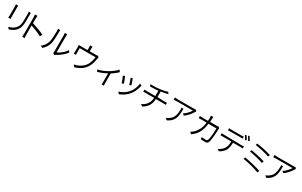

<svg xmlns="http://www.w3.org/2000/svg" viewBox="433 -3372 9426 5994"><g transform="rotate(30 5146.5 -375.5)"><path d="M65.4 -748C68.4 -718.8 69.3 -694.3 69.3 -675.8V-342.8C69.3 -321.3 67.4 -295.9 63.5 -266.6H146.5C144.5 -282.2 143.6 -306.6 143.6 -339.8V-672.9C143.6 -702.1 144.5 -725.6 146.5 -743.2ZM528.3 -750C531.2 -709 532.2 -680.7 532.2 -665V-512.7C532.2 -410.2 526.4 -334 515.6 -285.2C504.9 -236.3 481.4 -191.4 446.3 -150.4C394.5 -89.8 314.5 -44.9 205.1 -15.6L262.7 45.9C372.1 8.8 451.2 -40 500 -99.6C538.1 -144.5 564.5 -194.3 579.1 -248C593.8 -301.8 600.6 -386.7 600.6 -503.9V-659.2C600.6 -682.6 601.6 -710 603.5 -742.2Z M1250 -336.9C1122.1 -399.4 978.5 -454.1 820.3 -502V-668.9C820.3 -696.3 822.3 -729.5 826.2 -769.5H739.3C743.2 -740.2 745.1 -706.1 745.1 -667V-84C745.1 -31.2 743.2 7.8 739.3 33.2H825.2C821.3 6.8 819.3 -31.2 819.3 -81.1L818.4 -418C877 -399.4 944.3 -374 1021.5 -342.8C1098.6 -311.5 1163.1 -281.2 1214.8 -252.9Z M1456.1 21.5C1544.9 -52.7 1603.5 -143.6 1632.8 -251C1652.3 -321.3 1662.1 -461.9 1662.1 -672.9C1662.1 -676.8 1663.1 -699.2 1666 -741.2H1584C1587.9 -717.8 1589.8 -694.3 1589.8 -670.9C1589.8 -463.9 1579.1 -329.1 1558.6 -266.6C1526.4 -161.1 1467.8 -78.1 1383.8 -17.6ZM1887.7 24.4C1900.4 15.6 1911.1 8.8 1919.9 4.9C1982.4 -26.4 2043.9 -66.4 2105.5 -115.2C2167 -164.1 2217.8 -216.8 2258.8 -273.4L2216.8 -333C2179.7 -278.3 2132.8 -228.5 2077.1 -182.6C2021.5 -136.7 1966.8 -101.6 1914.1 -78.1V-665C1914.1 -689.5 1915 -712.9 1917 -736.3H1835C1837.9 -707 1838.9 -682.6 1838.9 -663.1V-61.5C1838.9 -45.9 1836.9 -28.3 1833 -8.8Z M3092.8 -637.7C3080.1 -631.8 3057.6 -628.9 3025.4 -628.9H2793V-724.6C2793 -748 2793.9 -771.5 2796.9 -794.9H2711.9C2714.8 -770.5 2715.8 -746.1 2715.8 -721.7V-626H2493.2C2456.1 -626 2424.8 -627 2399.4 -628.9C2401.4 -613.3 2402.3 -587.9 2402.3 -552.7V-377C2402.3 -349.6 2400.4 -329.1 2397.5 -315.4H2475.6C2473.6 -329.1 2472.7 -347.7 2472.7 -371.1V-556.6H3043C3037.1 -508.8 3025.4 -457 3008.8 -400.4C2992.2 -344.7 2970.7 -296.9 2945.3 -256.8C2916 -210 2875 -168 2823.2 -130.9C2771.5 -93.8 2717.8 -66.4 2663.1 -48.8C2627.9 -36.1 2595.7 -27.3 2566.4 -22.5L2624 43.9C2713.9 19.5 2792 -16.6 2858.4 -64.5C2924.8 -112.3 2976.6 -168.9 3013.7 -233.4C3061.5 -314.5 3094.7 -415 3112.3 -535.2C3119.1 -567.4 3123 -585.9 3125 -591.8Z M3883.8 -597.7C3858.4 -565.4 3821.3 -530.3 3772.5 -492.2C3723.6 -454.1 3673.8 -419.9 3623 -390.6C3513.7 -326.2 3398.4 -280.3 3276.4 -252.9L3315.4 -187.5C3420.9 -216.8 3527.3 -259.8 3634.8 -316.4V-2.9C3634.8 14.6 3632.8 43 3629.9 82H3711.9C3708 70.3 3706.1 43 3706.1 0V-356.4C3751 -383.8 3793.9 -414.1 3835.9 -447.3C3877.9 -480.5 3910.2 -509.8 3933.6 -535.2Z M4312.5 -549.8C4323.2 -525.4 4336.9 -488.3 4354.5 -438.5C4372.1 -388.7 4382.8 -353.5 4386.7 -332L4452.1 -356.4C4440.4 -399.4 4415 -470.7 4376 -570.3ZM4659.2 -541C4650.4 -476.6 4633.8 -414.1 4609.4 -353.5C4585 -293 4554.7 -240.2 4518.6 -196.3C4478.5 -146.5 4429.7 -102.5 4371.1 -64.5C4312.5 -27.3 4252.9 0 4192.4 17.6L4252 78.1C4382.8 29.3 4490.2 -48.8 4575.2 -156.2C4639.6 -236.3 4686.5 -338.9 4716.8 -463.9C4718.8 -473.6 4722.7 -488.3 4728.5 -507.8ZM4069.3 -486.3C4078.1 -468.8 4092.8 -432.6 4114.3 -378.9C4135.7 -325.2 4149.4 -285.2 4156.2 -259.8L4224.6 -285.2C4193.4 -371.1 4163.1 -446.3 4133.8 -510.7Z M5338.9 -449.2V-648.4C5402.3 -656.2 5469.7 -668.9 5542 -685.5C5544.9 -685.5 5552.7 -687.5 5564.5 -690.4C5576.2 -693.4 5585.9 -695.3 5592.8 -697.3L5544.9 -758.8C5496.1 -737.3 5410.2 -717.8 5287.1 -701.2C5167 -685.5 5054.7 -680.7 4951.2 -685.5L4967.8 -618.2C5086.9 -619.1 5185.5 -624 5263.7 -631.8V-442.4H4958C4924.8 -442.4 4895.5 -443.4 4870.1 -446.3V-371.1C4894.5 -373 4923.8 -374 4958 -374H5260.7C5254.9 -283.2 5230.5 -208 5188.5 -148.4C5146.5 -88.9 5085 -40 5003.9 -1L5074.2 47.9C5158.2 -1 5220.7 -58.6 5260.7 -126C5300.8 -192.4 5323.2 -273.4 5327.1 -369.1H5611.3C5639.6 -369.1 5664.1 -368.2 5685.5 -366.2V-440.4C5656.2 -437.5 5629.9 -435.5 5606.4 -435.5Z M6156.2 -543.9C6158.2 -520.5 6159.2 -497.1 6159.2 -473.6C6159.2 -426.8 6156.2 -385.7 6151.4 -350.6C6146.5 -315.4 6137.7 -279.3 6126 -242.2C6114.3 -205.1 6095.7 -170.9 6070.3 -140.6C6044.9 -110.4 6012.7 -83 5973.6 -59.6C5944.3 -40 5915 -25.4 5885.7 -15.6L5952.1 38.1C5993.2 18.6 6028.3 -2.9 6058.6 -26.4C6088.9 -49.8 6114.3 -75.2 6133.8 -103.5C6153.3 -131.8 6168.9 -160.2 6181.6 -189.5C6194.3 -218.8 6203.1 -252.9 6209 -292C6214.8 -331.1 6218.8 -368.2 6220.7 -404.3C6222.7 -440.4 6223.6 -483.4 6223.6 -534.2ZM6577.1 -708C6558.6 -704.1 6537.1 -702.1 6512.7 -702.1H5931.6C5898.4 -702.1 5860.4 -705.1 5817.4 -710.9V-628.9C5868.2 -632.8 5905.3 -634.8 5928.7 -634.8H6507.8C6488.3 -598.6 6457 -557.6 6413.1 -510.7C6369.1 -463.9 6325.2 -427.7 6280.3 -402.3L6340.8 -355.5C6392.6 -390.6 6440.4 -434.6 6485.4 -487.3C6530.3 -540 6564.5 -586.9 6588.9 -628.9C6591.8 -633.8 6599.6 -644.5 6612.3 -661.1Z M7459 -602.5C7432.6 -598.6 7412.1 -596.7 7397.5 -596.7H7149.4C7152.3 -630.9 7154.3 -666 7154.3 -702.1C7155.3 -729.5 7156.2 -755.9 7158.2 -781.2H7075.2C7079.1 -756.8 7081.1 -729.5 7081.1 -698.2C7081.1 -672.9 7079.1 -637.7 7076.2 -592.8H6894.5C6875 -592.8 6837.9 -593.8 6782.2 -596.7V-522.5C6812.5 -524.4 6849.6 -525.4 6893.6 -525.4H7067.4C7043 -335 6974.6 -190.4 6862.3 -90.8C6833 -62.5 6800.8 -39.1 6764.6 -20.5L6829.1 33.2C6916 -27.3 6984.4 -99.6 7034.2 -184.6C7084 -269.5 7117.2 -381.8 7133.8 -520.5H7423.8C7423.8 -446.3 7418.9 -362.3 7410.2 -269.5C7401.4 -176.8 7387.7 -112.3 7370.1 -77.1C7360.4 -55.7 7340.8 -44.9 7311.5 -44.9C7273.4 -44.9 7222.7 -48.8 7160.2 -56.6L7169.9 17.6C7238.3 21.5 7291 23.4 7327.1 23.4C7378.9 23.4 7413.1 4.9 7430.7 -33.2C7460 -94.7 7479.5 -254.9 7490.2 -513.7C7490.2 -527.3 7491.2 -543 7494.1 -560.5Z M8426.8 -672.9C8398.4 -725.6 8370.1 -770.5 8342.8 -808.6L8294.9 -788.1C8322.3 -751 8348.6 -705.1 8375 -650.4ZM8200.2 -654.3C8231.4 -654.3 8261.7 -653.3 8291 -651.4V-724.6C8259.8 -720.7 8228.5 -718.8 8198.2 -718.8H7849.6C7822.3 -718.8 7793 -719.7 7761.7 -722.7V-649.4C7787.1 -651.4 7816.4 -652.3 7849.6 -652.3ZM7726.6 -468.8C7693.4 -468.8 7664.1 -469.7 7639.6 -471.7V-398.4C7657.2 -399.4 7685.5 -399.4 7723.6 -399.4H8027.3C8025.4 -288.1 8005.9 -203.1 7969.7 -145.5C7950.2 -113.3 7922.9 -83 7888.7 -54.7C7854.5 -27.3 7817.4 -4.9 7777.3 12.7L7843.8 61.5C7884.8 40 7922.9 13.7 7958 -18.6C7993.2 -50.8 8019.5 -83 8038.1 -116.2C8073.2 -184.6 8092.8 -276.4 8095.7 -392.6H8372.1C8393.6 -392.6 8418.9 -391.6 8447.3 -389.6V-462.9C8425.8 -460 8400.4 -458 8371.1 -458ZM8389.6 -814.5C8416 -779.3 8443.4 -733.4 8471.7 -676.8L8520.5 -698.2C8499 -741.2 8470.7 -786.1 8435.5 -833Z M8740.2 -686.5C8810.5 -676.8 8899.4 -660.2 9006.8 -635.7C9114.3 -611.3 9197.3 -587.9 9255.9 -566.4L9283.2 -633.8C9222.7 -655.3 9137.7 -677.7 9028.3 -701.2C8918.9 -724.6 8830.1 -740.2 8762.7 -748ZM8689.5 -418.9C8765.6 -407.2 8853.5 -388.7 8954.1 -364.3C9054.7 -339.8 9131.8 -316.4 9186.5 -294.9L9214.8 -364.3C9102.5 -405.3 8935.5 -444.3 8712.9 -482.4ZM8630.9 -123C8723.6 -107.4 8829.1 -85 8947.3 -54.7C9065.4 -24.4 9154.3 3.9 9214.8 31.2L9246.1 -37.1C9181.6 -62.5 9088.9 -89.8 8968.8 -119.1C8848.6 -148.4 8743.2 -170.9 8652.3 -185.5Z M9746.1 -543.9C9748 -520.5 9749 -497.1 9749 -473.6C9749 -426.8 9746.1 -385.7 9741.2 -350.6C9736.3 -315.4 9727.5 -279.3 9715.8 -242.2C9704.1 -205.1 9685.5 -170.9 9660.2 -140.6C9634.8 -110.4 9602.5 -83 9563.5 -59.6C9534.2 -40 9504.9 -25.4 9475.6 -15.6L9542 38.1C9583 18.6 9618.2 -2.9 9648.4 -26.4C9678.7 -49.8 9704.1 -75.2 9723.6 -103.5C9743.2 -131.8 9758.8 -160.2 9771.5 -189.5C9784.2 -218.8 9793 -252.9 9798.8 -292C9804.7 -331.1 9808.6 -368.2 9810.5 -404.3C9812.5 -440.4 9813.5 -483.4 9813.5 -534.2ZM10167 -708C10148.4 -704.1 10127 -702.1 10102.5 -702.1H9521.5C9488.3 -702.1 9450.2 -705.1 9407.2 -710.9V-628.9C9458 -632.8 9495.1 -634.8 9518.6 -634.8H10097.7C10078.1 -598.6 10046.9 -557.6 10002.9 -510.7C9959 -463.9 9915 -427.7 9870.1 -402.3L9930.7 -355.5C9982.4 -390.6 10030.3 -434.6 10075.2 -487.3C10120.1 -540 10154.3 -586.9 10178.7 -628.9C10181.6 -633.8 10189.5 -644.5 10202.1 -661.1Z"/></g></svg>

Font: Gen Shin Gothic P Normal
Style: Regular
Weight: 300
Designer: [Source Han Sans]
Ryoko NISHIZUKA  (kana & ideographs); Paul D. Hunt (Latin, Greek & Cyrillic); Wenlong ZHANG  (bopomofo
Version: Version 1.002.20150607